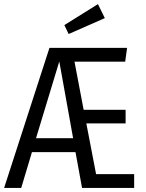

<svg xmlns="http://www.w3.org/2000/svg" viewBox="-29 -923 717 943"><path d="M485.8 -834 308.1 -755.9 287.1 -799.8 452.1 -902.8ZM442.9 -67.9H629.9V0H374L341.8 -175.8H127.9L75.2 0H-8.8L213.9 -688H595.2L585.9 -620.1H336.9L381.8 -383.8H587.9V-316.9H395ZM147.9 -244.1H330.1L262.2 -621.1Z"/></svg>

Font: Fira Sans Compressed Book
Style: Regular
Weight: 350
Width: 1
Designer: Carrois Corporate & Edenspiekermann AG
Foundry: Carrois Corporate GbR & Edenspiekermann AG
Version: Version 4.203;PS 004.203;hotconv 1.0.88;makeotf.lib2.5.64775